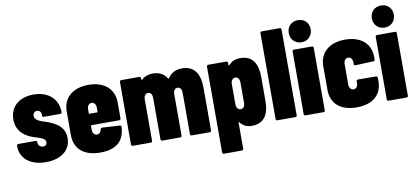

<svg xmlns="http://www.w3.org/2000/svg" viewBox="-80 -1021 3245 1488"><g transform="rotate(-10 1543.0 -277.0)"><path d="M208 8C326 8 404 -51 404 -147C404 -248 317 -281 250 -303C217 -314 174 -328 174 -361C174 -377 184 -396 206 -396C224 -396 239 -383 239 -361V-353C239 -346 244 -341 251 -341H381C388 -341 393 -345 393 -352C393 -456 319 -525 201 -525C90 -525 15 -463 15 -361C15 -261 88 -220 143 -201C188 -186 237 -177 237 -145C237 -128 226 -115 207 -115C187 -115 167 -129 167 -154V-156C167 -163 162 -168 155 -168H20C13 -168 8 -163 8 -156V-150C8 -55 86 8 208 8Z M834 -225V-352C834 -455 761 -525 634 -525C507 -525 433 -455 433 -352V-165C433 -56 507 8 634 8C761 8 825 -48 831 -159C832 -167 827 -172 820 -172L682 -180C675 -180 671 -177 669 -170C665 -151 654 -134 634 -134C613 -134 599 -152 599 -178V-208C599 -211 601 -213 604 -213H822C829 -213 834 -218 834 -225ZM634 -383C654 -383 668 -365 668 -339V-308C668 -305 666 -303 663 -303H604C601 -303 599 -305 599 -308V-339C599 -365 613 -383 634 -383Z M1370 -525C1341 -525 1293 -518 1261 -471C1258 -467 1255 -465 1253 -465C1252 -465 1252 -465 1251 -466C1229 -504 1192 -525 1138 -525C1117 -525 1081 -520 1051 -492C1048 -489 1045 -491 1045 -495V-505C1045 -512 1040 -517 1033 -517H891C884 -517 879 -512 879 -505V-12C879 -5 884 0 891 0H1033C1040 0 1045 -5 1045 -12V-337C1045 -366 1058 -383 1079 -383C1099 -383 1111 -366 1111 -336V-12C1111 -5 1116 0 1123 0H1265C1272 0 1277 -5 1277 -12V-337C1277 -366 1289 -383 1311 -383C1331 -383 1343 -366 1343 -336V-12C1343 -5 1348 0 1355 0H1497C1504 0 1509 -5 1509 -12V-348C1509 -457 1467 -525 1370 -525Z M1827 -525C1807 -525 1771 -521 1742 -491C1738 -486 1734 -483 1732 -483C1731 -483 1730 -484 1730 -485V-505C1730 -512 1725 -517 1718 -517H1576C1569 -517 1564 -512 1564 -505V171C1564 178 1569 183 1576 183H1718C1725 183 1730 178 1730 171V-35C1730 -39 1733 -40 1736 -36C1766 4 1806 8 1827 8C1921 8 1964 -53 1964 -165V-352C1964 -458 1925 -525 1827 -525ZM1798 -339V-178C1798 -152 1785 -134 1765 -134C1744 -134 1730 -152 1730 -178V-339C1730 -365 1744 -383 1765 -383C1785 -383 1798 -365 1798 -339Z M2029 0H2171C2178 0 2183 -5 2183 -12V-688C2183 -695 2178 -700 2171 -700H2029C2022 -700 2017 -695 2017 -688V-12C2017 -5 2022 0 2029 0Z M2320 -563C2369 -563 2406 -600 2406 -650C2406 -702 2370 -737 2320 -737C2269 -737 2233 -702 2233 -650C2233 -600 2269 -563 2320 -563ZM2250 0H2392C2399 0 2404 -5 2404 -12V-505C2404 -512 2399 -517 2392 -517H2250C2243 -517 2238 -512 2238 -505V-12C2238 -5 2243 0 2250 0Z M2653 8C2780 8 2853 -56 2853 -163V-190C2853 -197 2848 -202 2841 -202L2699 -203C2692 -203 2687 -198 2687 -191V-176C2687 -152 2673 -134 2653 -134C2632 -134 2618 -152 2618 -178V-339C2618 -365 2632 -383 2653 -383C2673 -383 2687 -365 2687 -342V-327C2687 -319 2691 -315 2699 -315L2841 -321C2848 -321 2853 -326 2853 -333V-355C2853 -455 2780 -525 2653 -525C2526 -525 2452 -455 2452 -352V-165C2452 -56 2526 8 2653 8Z M2974 -563C3023 -563 3060 -600 3060 -650C3060 -702 3024 -737 2974 -737C2923 -737 2887 -702 2887 -650C2887 -600 2923 -563 2974 -563ZM2904 0H3046C3053 0 3058 -5 3058 -12V-505C3058 -512 3053 -517 3046 -517H2904C2897 -517 2892 -512 2892 -505V-12C2892 -5 2897 0 2904 0Z"/></g></svg>

Font: Barlow Condensed ExtraBold
Style: Regular
Weight: 800
Width: 3
Designer: Jeremy Tribby
Foundry: Tribby Type
Version: Version 1.422;hotconv 1.0.109;makeotfexe 2.5.65596